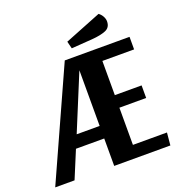

<svg xmlns="http://www.w3.org/2000/svg" viewBox="-149 -967 1022 1092"><g transform="rotate(-20 362.0 -421.5)"><path d="M497 -377H659V-301H497V-76H703L696 0H356V-166H185L116 0H-1L297 -660H689V-584H497ZM356 -579 217 -242H356ZM599 -787Q599 -750 568 -737Q537 -724 484 -720L358 -711L347 -755L568 -843Q582 -833 590.5 -817.5Q599 -802 599 -787Z"/></g></svg>

Font: Sansita Medium
Style: Regular
Weight: 500
Designer: Pablo Cosgaya
Foundry: Omnibus-Type
Version: Version 1.006